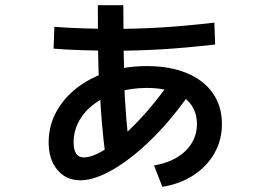

<svg xmlns="http://www.w3.org/2000/svg" viewBox="-20 -660 1040 738"><path d="M572 -24Q624 -33 660.5 -55Q697 -77 717 -110Q737 -143 737 -183Q737 -249 686.5 -285.5Q636 -322 544 -322Q484 -322 433 -306Q382 -290 343.5 -261.5Q305 -233 284 -195Q263 -157 263 -113Q263 -83 273 -69Q283 -55 302 -55Q331 -55 370.5 -77.5Q410 -100 455.5 -140.5Q501 -181 548.5 -236Q596 -291 641 -356L713 -306Q663 -233 607 -171Q551 -109 493.5 -63Q436 -17 383.5 8Q331 33 289 33Q234 33 200.5 -7Q167 -47 167 -113Q167 -175 195.5 -228.5Q224 -282 275.5 -322Q327 -362 395.5 -384Q464 -406 544 -406Q633 -406 698 -379Q763 -352 798 -302Q833 -252 833 -183Q833 -122 804.5 -71.5Q776 -21 724.5 13Q673 47 604 58ZM386 -56Q377 -124 371.5 -189.5Q366 -255 363 -329H361Q358 -394 357 -470Q356 -546 356 -640H454Q454 -552 455 -480.5Q456 -409 459 -347H457Q460 -271 465.5 -204Q471 -137 480 -69ZM422 -465Q362 -465 297.5 -467Q233 -469 186 -473L189 -557Q236 -553 300 -551Q364 -549 422 -549Q510 -549 600.5 -554.5Q691 -560 804 -573L807 -489Q694 -476 602.5 -470.5Q511 -465 422 -465Z"/></svg>

Font: M PLUS 2 Thin Medium
Style: Regular
Weight: 500
Version: Version 1.001